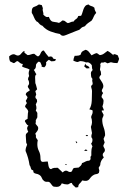

<svg xmlns="http://www.w3.org/2000/svg" viewBox="-20 -851 577 864"><path d="M365 -627Q374 -625 380.5 -617Q387 -609 392 -602Q398 -605 403.5 -608Q409 -611 416 -612L429 -603Q440 -604 448 -610Q456 -616 464 -622Q472 -618 478.5 -612.5Q485 -607 491 -602V-608Q501 -607 510 -602L516 -586Q514 -581 512.5 -576Q511 -571 508 -567Q491 -567 479 -571L464 -566L452 -572Q446 -568 437 -570L431 -563Q433 -556 431.5 -549.5Q430 -543 430 -536Q434 -531 434 -525.5Q434 -520 435 -515Q432 -512 429.5 -508.5Q427 -505 427 -500Q432 -492 438.5 -482Q445 -472 445 -463Q445 -457 441.5 -452Q438 -447 438 -441L444 -432Q437 -423 437 -414Q440 -410 443 -406Q446 -402 446 -397Q446 -385 441 -372L447 -357V-354H438V-350L446 -335Q446 -329 443 -324Q440 -319 440 -313Q440 -295 446.5 -277.5Q453 -260 453 -242L446 -226L451 -210L445 -196Q445 -191 448.5 -186Q452 -181 452 -176Q452 -169 447 -164.5Q442 -160 442 -153L447 -142Q440 -136 435.5 -127Q431 -118 431 -108L424 -96L427 -83L425 -73Q420 -68 413.5 -67.5Q407 -67 402 -64Q393 -59 389 -53.5Q385 -48 381 -43.5Q377 -39 370.5 -37.5Q364 -36 350 -39Q345 -31 338.5 -25Q332 -19 332 -9L321 -7Q316 -12 310.5 -16.5Q305 -21 303 -28Q297 -28 292.5 -24.5Q288 -21 283 -21Q271 -21 258 -26Q252 -10 235 -10Q227 -10 223 -11Q219 -12 217 -14Q215 -16 212.5 -19.5Q210 -23 206 -28Q201 -34 192.5 -33Q184 -32 178 -37Q171 -42 168 -50.5Q165 -59 157 -64Q151 -68 143.5 -69Q136 -70 131 -75L129 -85Q121 -85 119 -94Q117 -103 113 -108Q108 -142 95 -172Q95 -180 97 -186.5Q99 -193 102 -200L98 -209Q98 -217 97 -225Q96 -233 96 -241L97 -248L107 -258Q106 -260 104 -265Q102 -270 102 -272Q102 -281 108 -286Q102 -288 98.5 -294Q95 -300 92 -305Q92 -310 96 -312Q100 -314 104 -316Q105 -324 105 -332.5Q105 -341 107 -349Q106 -356 101.5 -360.5Q97 -365 93 -370Q93 -375 95.5 -379Q98 -383 101 -387L96 -397Q98 -401 100.5 -405Q103 -409 104 -414L96 -425Q96 -432 102.5 -436.5Q109 -441 114 -444Q113 -449 109 -453.5Q105 -458 105 -464Q111 -470 111 -477Q111 -486 106 -494Q106 -501 111 -509Q109 -517 109 -522Q109 -528 113 -538Q105 -543 96 -545Q87 -547 79 -552L83 -563Q76 -563 70.5 -567.5Q65 -572 60 -576Q54 -576 50 -571.5Q46 -567 41 -567L25 -575Q21 -584 21 -597Q25 -601 30.5 -604Q36 -607 42 -607Q45 -607 50.5 -604Q56 -601 60 -601Q69 -601 75.5 -610Q82 -619 90 -622V-614L104 -603Q112 -603 119 -606Q126 -609 134 -609Q138 -606 142 -602.5Q146 -599 151 -597Q159 -601 161.5 -608.5Q164 -616 170 -622L177 -624Q182 -616 187.5 -609Q193 -602 199 -595Q205 -597 209 -597Q211 -597 212 -596Q213 -595 215 -595L220 -587L232 -584Q230 -577 223.5 -576Q217 -575 211 -575L200 -582Q193 -578 187 -570L188 -565Q188 -555 179 -548L167 -551L168 -555L162 -570L155 -574Q147 -570 142 -560Q142 -552 140.5 -546.5Q139 -541 132 -536Q136 -532 138 -526.5Q140 -521 144 -517Q138 -513 138 -503L139 -477Q142 -470 143.5 -463Q145 -456 147 -449L139 -441L143 -426L139 -415Q140 -408 143.5 -406Q147 -404 147 -394L141 -381Q144 -373 144 -364Q144 -362 143 -359Q142 -356 141 -354L148 -343V-323L141 -310Q142 -304 140 -294L151 -280L152 -274Q152 -267 147.5 -261Q143 -255 139 -250L142 -240Q140 -234 143.5 -229.5Q147 -225 150 -220Q149 -215 148.5 -211Q148 -207 148 -202Q148 -185 155 -171.5Q162 -158 162 -141Q162 -132 164 -128Q166 -124 169.5 -123Q173 -122 178 -123Q183 -124 189 -124H195Q196 -121 196.5 -115Q197 -109 198.5 -103.5Q200 -98 202.5 -94Q205 -90 210 -90Q217 -95 224.5 -95.5Q232 -96 240 -96L262 -75Q270 -83 277 -83Q282 -83 286 -80Q290 -77 295 -77Q303 -77 305 -83.5Q307 -90 312 -95L334 -97Q339 -101 343.5 -105.5Q348 -110 349 -117Q358 -120 364.5 -124Q371 -128 381 -128Q389 -132 387.5 -139Q386 -146 391 -151V-167Q391 -173 392 -179.5Q393 -186 396 -192L390 -205Q396 -211 396 -221Q396 -227 394.5 -228.5Q393 -230 392 -232Q391 -234 391 -238Q391 -242 394 -252L389 -280Q394 -292 394 -301Q394 -307 393 -313Q392 -319 390 -324Q391 -330 394 -335.5Q397 -341 397 -348L396 -355L382 -359Q392 -374 393 -398.5Q394 -423 394 -441Q394 -447 392 -452.5Q390 -458 390 -464L397 -472Q397 -480 395.5 -484Q394 -488 396 -496Q391 -501 390 -507.5Q389 -514 389 -521Q389 -526 391.5 -529.5Q394 -533 397 -536Q394 -541 394 -547Q394 -553 393 -558Q388 -565 381.5 -568.5Q375 -572 367 -570Q355 -576 340 -576L330 -572Q325 -572 320 -574Q315 -576 310 -578Q311 -589 316 -600H323Q334 -600 342 -604Q346 -616 350 -619Q354 -622 365 -627ZM364 -565 367 -558Q372 -556 377 -553Q382 -550 383 -544L370 -543L359 -552ZM358 -172 366 -179 374 -174 369 -172ZM365 -240 370 -244 376 -243V-242L372 -238ZM321 -213V-216L328 -211L324 -206ZM273 -111 274 -113 281 -111 278 -108ZM392 -758Q384 -753 376 -747Q368 -741 362 -733L349 -728L337 -717Q332 -715 321 -711Q310 -707 298.5 -702Q287 -697 277.5 -693.5Q268 -690 265 -690Q255 -690 250 -698Q230 -701 207.5 -709.5Q185 -718 171 -735Q164 -737 159 -742Q154 -747 150 -752L145 -754Q137 -762 133 -773Q129 -784 123 -793V-800Q123 -817 133.5 -820Q144 -823 155 -831L168 -828L173 -814L172 -809Q172 -803 174 -797Q176 -791 175 -785Q181 -779 186 -776Q191 -773 200 -775Q204 -764 208 -759.5Q212 -755 217 -753.5Q222 -752 229 -751.5Q236 -751 245 -748Q250 -750 253.5 -753Q257 -756 261 -759Q269 -759 274 -754.5Q279 -750 285 -747Q292 -748 297.5 -751Q303 -754 311 -754Q316 -762 322.5 -765.5Q329 -769 332 -779L345 -780Q349 -787 351 -795Q353 -803 356 -810.5Q359 -818 363.5 -823.5Q368 -829 378 -831Q384 -825 391.5 -823.5Q399 -822 405 -816Q405 -810 407.5 -804Q410 -798 413 -793Q405 -785 401.5 -775.5Q398 -766 392 -758Z"/></svg>

Font: ErikasBuero
Style: Regular
Weight: 400
Designer: Peter Wiegel
Foundry: Peter Wiegel
Version: Version 1.006